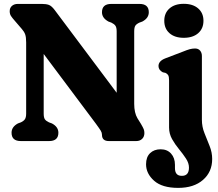

<svg xmlns="http://www.w3.org/2000/svg" viewBox="-20 -720 1112 980"><path d="M278 -42.5Q278 0 230.5 0H86.5Q39 0 39 -42.5Q39 -72.5 71.5 -90L86.5 -95.5Q100.5 -102 107 -111.2Q113.5 -120.5 113.5 -140.5V-503.5Q113.5 -530.5 108.5 -544.5Q103.5 -558.5 91.5 -572L54.5 -615Q42.5 -628.5 36 -638.5Q29.5 -648.5 29.5 -663Q29.5 -680 41 -690Q52.5 -700 71 -700H194Q216 -700 229.8 -694.8Q243.5 -689.5 259 -669L575.5 -246.5V-559.5Q575.5 -579.5 569.2 -588.5Q563 -597.5 548.5 -604.5L533.5 -610Q500.5 -628 500.5 -657.5Q500.5 -700 548 -700H692Q739.5 -700 739.5 -657.5Q739.5 -627.5 706.5 -610L691.5 -604.5Q676.5 -597.5 670.8 -588.8Q665 -580 665 -559.5V-190Q665 -144 681.5 -116.5L699.5 -87.5Q710 -69.5 713.5 -60.8Q717 -52 717 -41Q717 -22.5 705.5 -11.2Q694 0 675.5 0H536Q500.5 0 500.5 -32Q500.5 -42.5 494.5 -52.5Q488.5 -62.5 469.5 -88.5L203 -444.5V-140.5Q203 -120 209 -111.2Q215 -102.5 230 -95.5L245 -90Q278 -72.5 278 -42.5ZM918 -527Q872 -527 845.2 -550.5Q818.5 -574 818.5 -614Q818.5 -653.5 845.2 -677Q872 -700.5 918 -700.5Q964.5 -700.5 991.5 -677Q1018.5 -653.5 1018.5 -614Q1018.5 -574 991.5 -550.5Q964.5 -527 918 -527ZM1010.5 -108.5Q1010.5 -73 1023.8 -40Q1037 -7 1050 25.5Q1063 58 1063 91.5Q1063 157.5 1016.2 198.2Q969.5 239 889.5 239Q807.5 239 766.5 202.5Q725.5 166 725.5 118.5Q725.5 81.5 746 61.8Q766.5 42 800 42Q833.5 42 853.2 64Q873 86 873 121.5V138Q873 178 908.5 177.5Q944.5 177.5 944.5 135.5Q944.5 112.5 929.2 89.2Q914 66 893.8 41.5Q873.5 17 858.2 -10.2Q843 -37.5 843 -69V-309.5Q843 -329 838.2 -336.5Q833.5 -344 824.5 -348L811 -351Q789 -362.5 789 -383Q789 -408.5 823.5 -422L912.5 -456Q934.5 -465 948.2 -468.8Q962 -472.5 975.5 -472.5Q992 -472.5 1001.2 -461.8Q1010.5 -451 1010.5 -434Z"/></svg>

Font: Fraunces 72pt S100
Style: Bold
Weight: 700
Version: Version 1.000; ttfautohint (v1.8.3)